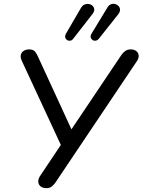

<svg xmlns="http://www.w3.org/2000/svg" viewBox="-20 -968 739 995"><path d="M220 7Q202 7 191 -1.5Q180 -10 178.5 -24.5Q177 -39 187 -55L304 -230L305 -196L92 -655Q85 -671 88 -684Q91 -697 103 -704.5Q115 -712 131 -712Q152 -712 161.5 -700.5Q171 -689 178 -672L358 -281H339L609 -683Q617 -695 628.5 -703.5Q640 -712 658 -712Q675 -712 686 -703.5Q697 -695 698.5 -681.5Q700 -668 690 -652L268 -23Q260 -11 249 -2Q238 7 220 7ZM360 -768Q353 -758 343.5 -757Q334 -756 327 -761Q320 -766 318 -774Q316 -782 321 -792L399 -926Q407 -940 418.5 -944.5Q430 -949 441.5 -947Q453 -945 460.5 -937Q468 -929 468.5 -918.5Q469 -908 459 -895ZM492 -767Q484 -758 475 -757Q466 -756 459 -761Q452 -766 450 -774.5Q448 -783 454 -793L536 -928Q544 -942 555.5 -946Q567 -950 577.5 -947Q588 -944 595 -936Q602 -928 602 -917Q602 -906 592 -893Z"/></svg>

Font: Nunito Medium
Style: Italic
Weight: 500
Designer: Vernon Adams
Foundry: Vernon Adams
Version: Version 3.601